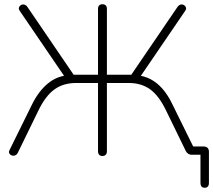

<svg xmlns="http://www.w3.org/2000/svg" viewBox="-20 -731 1007 907"><path d="M947 156Q937 156 932 150Q927 144 927 134V-19L946 0H883Q877 0 869.5 -4.5Q862 -9 858 -17L764 -210Q730 -280 688.5 -309.5Q647 -339 588 -339H485V-16Q485 -6 479.5 0Q474 6 464 6Q454 6 448.5 0Q443 -6 443 -16V-339H340Q279 -339 237 -308.5Q195 -278 162 -210L64 -9Q60 -1 54 2Q48 5 41.5 4.5Q35 4 30 0.5Q25 -3 23 -9Q21 -15 25 -22L132 -239Q163 -301 206 -336.5Q249 -372 305 -376L292 -359L73 -680Q68 -687 69 -693Q70 -699 74.5 -703.5Q79 -708 85 -709.5Q91 -711 97.5 -708.5Q104 -706 109 -699L338 -363L317 -378H443V-689Q443 -700 448.5 -705.5Q454 -711 464 -711Q474 -711 479.5 -705.5Q485 -700 485 -689V-378H613L590 -363L819 -699Q824 -706 830.5 -708.5Q837 -711 843 -709.5Q849 -708 853.5 -703.5Q858 -699 859 -693Q860 -687 855 -680L636 -359L623 -376Q661 -373 692 -356.5Q723 -340 748.5 -310.5Q774 -281 794 -239L901 -22L874 -39H942Q954 -39 960.5 -32.5Q967 -26 967 -14V134Q967 144 962 150Q957 156 947 156Z"/></svg>

Font: Nunito ExtraLight
Style: Regular
Weight: 200
Designer: Vernon Adams
Foundry: Vernon Adams
Version: Version 3.602;April 4, 2023;FontCreator 14.0.0.2856 64-bit